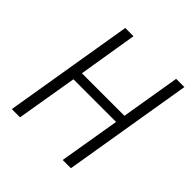

<svg xmlns="http://www.w3.org/2000/svg" viewBox="-187 -836 974 974"><g transform="rotate(45 300.0 -349.0)"><path d="M465 -328H159L104 0H45L161 -698H220L168 -380H473L526 -698H585L469 0H410Z"/></g></svg>

Font: IBM Plex Mono Light
Style: Italic
Weight: 300
Italic angle: -9°
Monospace: yes
Designer: Mike Abbink, Paul van der Laan, Pieter van Rosmalen
Foundry: Bold Monday
Version: Version 2.3